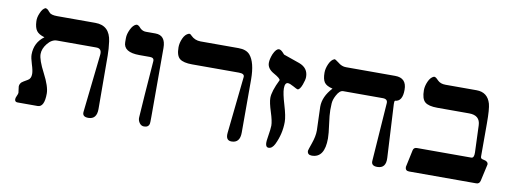

<svg xmlns="http://www.w3.org/2000/svg" viewBox="-54 -870 3085 1164"><g transform="rotate(10 1489.0 -288.0)"><path d="M524.4 -372.1Q528.3 -411.6 492.7 -411.1H251.5Q219.7 -411.1 193.6 -378.9Q167.5 -346.7 167.5 -313.5Q167.5 -277.8 206.8 -202.4Q246.1 -127 246.1 -84Q246.1 0 204.6 0H81.1Q63.5 0 63.5 -17.6Q63.5 -25.4 69.8 -38.8Q76.2 -52.2 76.2 -58.6Q76.2 -64.9 73.7 -77.6Q71.3 -90.3 71.3 -96.7Q71.3 -110.8 82.5 -123Q87.4 -127.9 119.1 -146Q138.2 -156.2 138.2 -185.5Q138.2 -206.1 126.2 -243.4Q114.3 -280.8 114.3 -300.8Q114.3 -374.5 172.9 -417.5Q137.2 -427.7 123.3 -446.8Q109.4 -465.8 107.9 -503.9Q106.4 -527.8 118.2 -554.7Q130.9 -586.4 149.9 -592.8Q164.1 -588.9 171.4 -577.6L177.7 -571.3Q188 -557.1 227.1 -557.1H461.9Q550.8 -557.1 563.5 -460.9Q569.8 -414.1 569.8 -374.5L571.3 -45.9Q571.3 17.6 519 17.6Q481 17.6 484.9 -14.2Z M848.1 -389.6Q849.6 -411.1 823.7 -411.1H759.3Q660.2 -411.1 660.2 -473.6V-499Q660.2 -522.9 674.1 -552.2Q688 -581.5 707 -588.9Q719.7 -593.8 737.8 -571.3Q752.9 -557.1 772.9 -557.1H831.5Q895 -557.1 895 -478.5V-55.7Q895 -16.1 893.6 -12.7Q888.7 10.3 860.8 10.3Q843.3 10.3 832.3 -5.6Q821.3 -21.5 822.8 -39.6Q829.1 -144.5 848.1 -389.6Z M1404.3 -389.6Q1406.7 -411.1 1371.1 -411.1H1083Q1029.8 -411.1 1006.8 -429Q983.9 -446.8 983.9 -499Q983.9 -525.9 996.6 -554.2Q1009.3 -582.5 1030.8 -590.3Q1038.6 -592.8 1045.9 -585.4L1049.8 -581.5Q1073.7 -557.6 1108.4 -557.1H1343.3Q1391.6 -557.1 1414.1 -530.8Q1450.7 -487.8 1451.2 -383.3V-55.7Q1451.2 7.8 1398.9 7.8Q1362.3 7.8 1367.2 -39.6Z M1656.2 -364.3Q1656.2 -334 1676.5 -266.6Q1696.8 -199.2 1696.8 -165Q1696.8 -91.3 1664.1 -23.9Q1648.9 6.3 1627 6.3Q1601.6 6.3 1610.8 -48.3Q1621.1 -113.3 1620.6 -128.4Q1620.6 -156.2 1603 -210.7Q1585.4 -265.1 1585.4 -293.5Q1585.4 -334 1622.1 -408.7Q1622.1 -419.9 1580.8 -442.9Q1539.6 -465.8 1539.6 -501.5Q1539.6 -524.4 1552.2 -556.2Q1568.8 -592.8 1586.4 -592.8Q1596.7 -592.8 1609.4 -580.1L1622.1 -566.4Q1649.9 -557.6 1721.2 -531.7Q1776.9 -511.2 1776.9 -455.6Q1776.9 -438 1765.6 -407.7Q1752.9 -373.5 1738.8 -373Q1734.9 -373 1710.9 -386.5Q1687 -399.9 1675.3 -399.9Q1656.2 -399.9 1656.2 -364.3Z M2346.7 -58.6Q2350.6 6.3 2295.9 6.3Q2257.8 6.3 2260.7 -25.4L2286.1 -384.8Q2287.6 -410.2 2256.8 -410.2H2013.2Q1991.7 -410.2 1973.6 -376Q1958.5 -348.1 1957.3 -324.5Q1956.1 -300.8 1956.1 -284.2Q1956.1 -254.9 1964.1 -198Q1972.2 -141.1 1972.2 -111.8Q1972.2 7.3 1893.6 7.8Q1865.7 7.8 1865.7 -17.6Q1865.7 -21.5 1881.6 -66.7Q1897.5 -111.8 1897.5 -147.5Q1897.5 -171.4 1895 -220.2Q1892.6 -269 1892.6 -293.5Q1892.6 -355.5 1946.8 -414.1Q1908.7 -422.9 1895.5 -441.9Q1882.3 -460.9 1882.3 -501.5Q1882.3 -526.9 1895 -555.4Q1907.7 -584 1927.7 -591.8Q1932.6 -593.3 1954.6 -576.2Q1978.5 -555.7 2005.4 -556.2H2307.6Q2378.9 -556.2 2378.4 -482.4Q2378.4 -411.1 2333 -407.7Q2328.1 -403.8 2329.1 -387.2Z M2905.3 0H2491.2Q2467.3 0 2467.3 -23.9L2490.2 -130.9Q2494.1 -148.4 2514.2 -148.4H2848.1Q2865.7 -148.4 2864.7 -182.6L2858.4 -349.1Q2856 -410.2 2788.6 -410.2H2592.8Q2538.1 -410.2 2516.1 -429.2Q2494.1 -448.2 2494.1 -501.5Q2494.1 -526.9 2506.8 -555.4Q2519.5 -584 2539.6 -591.8Q2548.3 -594.2 2561 -581.5Q2563.5 -580.1 2568.8 -573.7Q2586.4 -556.2 2617.2 -556.2H2808.6Q2877 -556.2 2896.5 -488.8Q2905.3 -457 2905.3 -369.6V-165Q2905.3 -152.3 2918 -149.9L2924.3 -148.4Q2952.1 -143.6 2952.1 -124.5L2929.2 -21.5Q2924.3 0 2905.3 0Z"/></g></svg>

Font: Accordance
Style: Bold-Italic
Weight: 700
Italic angle: -11°
Version: Version 1.2 (build January 31, 2020) Miklal Software Solutio